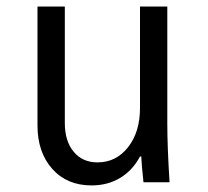

<svg xmlns="http://www.w3.org/2000/svg" viewBox="-20 -560 640 590"><path d="M494.1 -180.2Q494.1 -110.4 501 0H420.9Q415 -54.2 414.1 -79.1H410.2Q387.7 -36.6 349.4 -13.4Q311 9.8 261.2 9.8Q186 9.8 140.6 -41Q95.2 -91.8 95.2 -174.8V-540H179.2V-182.1Q179.2 -126.5 206.3 -93.8Q233.4 -61 279.8 -61Q336.9 -61 373.5 -107.7Q410.2 -154.3 410.2 -228V-540H494.1Z"/></svg>

Font: CommitMono
Style: Regular
Weight: 400
Monospace: yes
Designer: Eigil Nikolajsen
Foundry: Eigil Nikolajsen
Version: Version 1.143